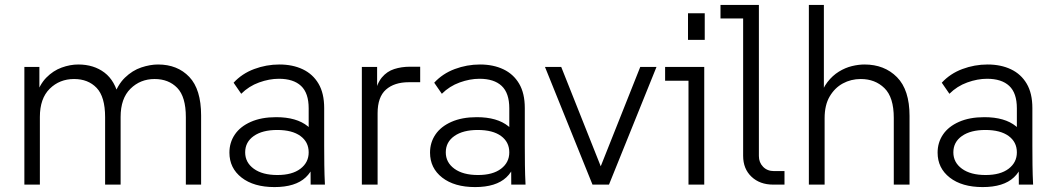

<svg xmlns="http://www.w3.org/2000/svg" viewBox="-20 -750 4288 780"><path d="M79 0V-478H140V-355L125 -356Q140 -406 168 -434.5Q196 -463 230.5 -475.5Q265 -488 298 -488Q361 -488 404.5 -455Q448 -422 463 -353H440Q457 -405 487.5 -434.5Q518 -464 554 -476Q590 -488 622 -488Q701 -488 749 -437.5Q797 -387 797 -281V0H735V-274Q735 -357 700 -393Q665 -429 608 -429Q550 -429 510 -389.5Q470 -350 470 -275V0H407V-274Q407 -357 372.5 -393Q338 -429 281 -429Q222 -429 182 -389.5Q142 -350 142 -275V0Z M1242 0 1241 -174 1234 -193V-310Q1234 -372 1203 -401Q1172 -430 1113 -430Q1074 -430 1032.5 -415Q991 -400 960 -369L929 -414Q963 -451 1012.5 -469.5Q1062 -488 1115 -488Q1169 -488 1210 -468.5Q1251 -449 1274 -410Q1297 -371 1297 -311V-159Q1297 -119 1297.5 -79.5Q1298 -40 1300 0ZM1095 10Q1011 10 961.5 -28.5Q912 -67 912 -130Q912 -171 934 -203.5Q956 -236 999 -255Q1042 -274 1102 -274Q1185 -274 1230.5 -237Q1276 -200 1276 -139H1264Q1264 -69 1222 -29.5Q1180 10 1095 10ZM1107 -39Q1167 -39 1200.5 -64.5Q1234 -90 1234 -131Q1234 -173 1200.5 -197.5Q1167 -222 1106 -222Q1046 -222 1011 -197.5Q976 -173 976 -131Q976 -90 1011 -64.5Q1046 -39 1107 -39Z M1450 0V-478H1512V-364L1502 -365Q1511 -411 1531.5 -435.5Q1552 -460 1581.5 -469.5Q1611 -479 1646 -479H1687V-416H1641Q1582 -416 1548 -386Q1514 -356 1514 -290V0Z M2057 0 2056 -174 2049 -193V-310Q2049 -372 2018 -401Q1987 -430 1928 -430Q1889 -430 1847.5 -415Q1806 -400 1775 -369L1744 -414Q1778 -451 1827.5 -469.5Q1877 -488 1930 -488Q1984 -488 2025 -468.5Q2066 -449 2089 -410Q2112 -371 2112 -311V-159Q2112 -119 2112.5 -79.5Q2113 -40 2115 0ZM1910 10Q1826 10 1776.5 -28.5Q1727 -67 1727 -130Q1727 -171 1749 -203.5Q1771 -236 1814 -255Q1857 -274 1917 -274Q2000 -274 2045.5 -237Q2091 -200 2091 -139H2079Q2079 -69 2037 -29.5Q1995 10 1910 10ZM1922 -39Q1982 -39 2015.5 -64.5Q2049 -90 2049 -131Q2049 -173 2015.5 -197.5Q1982 -222 1921 -222Q1861 -222 1826 -197.5Q1791 -173 1791 -131Q1791 -90 1826 -64.5Q1861 -39 1922 -39Z M2387 0 2194 -478H2260L2433 -43H2408L2581 -478H2647L2454 0Z M2777 0V-450L2806 -422H2682V-478H2841V0ZM2775 -588V-696H2843V-588Z M3121 0Q3067 0 3033 -32Q2999 -64 2999 -117V-703L3027 -675H2907V-730H3063V-116Q3063 -90 3080 -72.5Q3097 -55 3124 -55H3167V0Z M3266 0V-730H3327V-350H3310Q3321 -390 3341.5 -416.5Q3362 -443 3388 -459Q3414 -475 3441 -481.5Q3468 -488 3492 -488Q3573 -488 3624 -436.5Q3675 -385 3675 -279V0H3611V-271Q3611 -355 3573 -392Q3535 -429 3477 -429Q3437 -429 3404 -411Q3371 -393 3350.5 -358Q3330 -323 3330 -270V0Z M4119 0 4118 -174 4111 -193V-310Q4111 -372 4080 -401Q4049 -430 3990 -430Q3951 -430 3909.5 -415Q3868 -400 3837 -369L3806 -414Q3840 -451 3889.5 -469.5Q3939 -488 3992 -488Q4046 -488 4087 -468.5Q4128 -449 4151 -410Q4174 -371 4174 -311V-159Q4174 -119 4174.5 -79.5Q4175 -40 4177 0ZM3972 10Q3888 10 3838.5 -28.5Q3789 -67 3789 -130Q3789 -171 3811 -203.5Q3833 -236 3876 -255Q3919 -274 3979 -274Q4062 -274 4107.5 -237Q4153 -200 4153 -139H4141Q4141 -69 4099 -29.5Q4057 10 3972 10ZM3984 -39Q4044 -39 4077.5 -64.5Q4111 -90 4111 -131Q4111 -173 4077.5 -197.5Q4044 -222 3983 -222Q3923 -222 3888 -197.5Q3853 -173 3853 -131Q3853 -90 3888 -64.5Q3923 -39 3984 -39Z"/></svg>

Font: SUSE Light
Style: Regular
Weight: 300
Designer: Rene Bieder
Foundry: SUSE
Version: Version 1.000